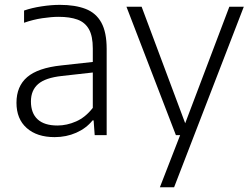

<svg xmlns="http://www.w3.org/2000/svg" viewBox="-20 -570 1058 810"><path d="M210.5 8.5Q136 8.5 92.8 -29.8Q49.5 -68 49.5 -136.5Q49.5 -206 94.8 -244.8Q140 -283.5 238.5 -294L392.5 -311L397 -267L241 -249.5Q171.5 -242 141 -215.5Q110.5 -189 110.5 -142Q110.5 -92.5 138.8 -66.5Q167 -40.5 222.5 -40.5Q262 -40.5 301.2 -57.8Q340.5 -75 371.5 -115V-365.5Q371.5 -418 355 -447Q338.5 -476 306.5 -487.5Q274.5 -499 227.5 -499Q197 -499 158.5 -493.2Q120 -487.5 81.5 -474V-525.5Q114.5 -537 155.5 -543.2Q196.5 -549.5 233 -549.5Q297 -549.5 341 -532.5Q385 -515.5 407.5 -474.8Q430 -434 430 -363.5V0H379.5L375 -62H370.5Q343.5 -28.5 301.5 -10Q259.5 8.5 210.5 8.5Z M654.5 220 740 0 757.5 -40 947.5 -541.5H1008.5L714.5 220ZM722 0 513.5 -541.5H577.5L780 0Z"/></svg>

Font: Encode Sans Condensed Thin Light
Style: Regular
Weight: 300
Version: Version 3.002